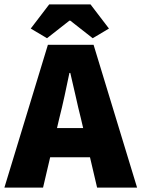

<svg xmlns="http://www.w3.org/2000/svg" viewBox="-30 -854 644 874"><path d="M-10 0 188 -650H396L594 0H412L338 -316Q326 -363 314 -418Q302 -473 290 -522H286Q276 -473 264 -418Q252 -363 240 -316L166 0ZM132 -138V-271H450V-138ZM184 -680 110 -724 194 -834H382L466 -724L392 -680L290 -760H286Z"/></svg>

Font: Assistant ExtraLight ExtraBold
Style: Regular
Weight: 800
Version: Version 3.000